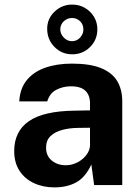

<svg xmlns="http://www.w3.org/2000/svg" viewBox="-20 -803 606 833"><path d="M216.2 10Q166.9 10 127.2 -8.5Q87.6 -26.9 64.6 -62.1Q41.6 -97.3 41.6 -147.8Q41.6 -232.8 105.1 -277.1Q168.5 -321.5 305.6 -322.9L370.5 -324.2V-354.9Q370.5 -390.7 349.7 -410Q328.9 -429.2 285 -428.5Q253.3 -428.2 224.6 -413.6Q195.9 -399.1 185 -363.2H63.6Q66.6 -419 96.3 -455.4Q126 -491.7 176.6 -509.4Q227.2 -527 291.8 -527Q371.1 -527 419.1 -507.2Q467.1 -487.4 488.8 -450.8Q510.4 -414.1 510.4 -363.5V0H388.4L376.3 -89.2Q350 -32.9 310.2 -11.5Q270.4 10 216.2 10ZM265.3 -86.1Q285.1 -86.1 303.8 -93.2Q322.6 -100.3 337.4 -112.7Q352.3 -125 361.2 -140.4Q370.1 -155.8 370.5 -172.5V-248.8L317.8 -248.1Q281.3 -247.7 249.9 -239.3Q218.5 -231 199.2 -212.5Q179.9 -194.1 179.9 -162.5Q179.9 -126.6 204.7 -106.4Q229.5 -86.1 265.3 -86.1ZM402.4 -676.1Q402.4 -630.3 370.7 -598.9Q339 -567.4 293.4 -567.4Q247.8 -567.4 216.2 -599.5Q184.7 -631.7 184.7 -678.1Q184.7 -721.9 216.7 -752.5Q248.8 -783.1 293.4 -783.1Q323.7 -783.1 348.3 -768.8Q373 -754.5 387.7 -730.2Q402.4 -705.9 402.4 -676.1ZM341.8 -675.4Q341.8 -696.8 327.6 -710.8Q313.3 -724.9 292.4 -724.9Q272 -724.9 256.8 -710.8Q241.6 -696.8 241.6 -675.4Q241.6 -655.5 256.8 -639.9Q272 -624.3 292.4 -624.3Q313.3 -624.3 327.6 -639.9Q341.8 -655.5 341.8 -675.4Z"/></svg>

Font: Public Sans Thin
Style: Regular
Weight: 100
Designer: The Public Sans project authors (U.S. Web Design System). Libre Franklin designed by Pablo Impallari and Rodrigo Fuenzal
Version: Version 1.008